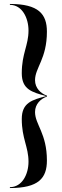

<svg xmlns="http://www.w3.org/2000/svg" viewBox="-20 -800 312 970"><path d="M30 150C175 150 217 100 217 11C217 -126 157 -171 157 -234C157 -275 187 -302 217 -312V-317C187 -327 157 -354 157 -395C157 -458 217 -503 217 -640C217 -729 175 -780 30 -780V-775.5C92 -775.5 124 -709 124 -646C124 -570 90 -530 90 -430C90 -348 141.5 -334 214 -314.5C143 -295.5 90 -282 90 -199C90 -99 124 -59 124 17C124 80 92 145.5 30 145.5Z"/></svg>

Font: Bodoni* 36pt
Style: Regular
Weight: 400
Version: Version 2.3